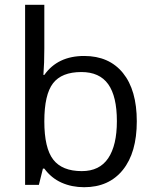

<svg xmlns="http://www.w3.org/2000/svg" viewBox="-20 -780 653 810"><path d="M335 -543.9Q440.4 -543.9 498.8 -471.9Q557.1 -399.9 557.1 -268.1Q557.1 -136.2 498.3 -63.2Q439.5 9.8 335 9.8Q282.7 9.8 239.5 -9.5Q196.3 -28.8 167 -68.8H161.1L144 0H85.9V-759.8H167V-575.2Q167 -513.2 163.1 -463.9H167Q223.6 -543.9 335 -543.9ZM323.2 -476.1Q240.2 -476.1 203.6 -428.5Q167 -380.9 167 -268.1Q167 -155.3 204.6 -106.7Q242.2 -58.1 325.2 -58.1Q399.9 -58.1 436.5 -112.5Q473.1 -167 473.1 -269Q473.1 -373.5 436.5 -424.8Q399.9 -476.1 323.2 -476.1Z"/></svg>

Font: CAA NEO Sans
Style: Regular
Weight: 400
Version: Version 1.10